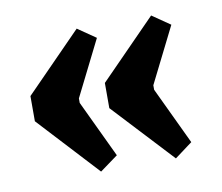

<svg xmlns="http://www.w3.org/2000/svg" viewBox="-53 -482 581 503"><g transform="rotate(-10 238.0 -230.0)"><path d="M180 -420 228 -387 154 -239V-227L226 -75L178 -40L30 -200V-267ZM378 -420 426 -387 352 -239V-227L424 -75L377 -40L228 -200V-267Z"/></g></svg>

Font: Grenze Gotisch
Style: Bold
Weight: 700
Designer: Renata Polastri
Foundry: Omnibus-Type
Version: Version 1.001